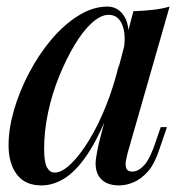

<svg xmlns="http://www.w3.org/2000/svg" viewBox="-20 -549 575 583"><path d="M146 -25Q168 -25 195 -51Q222 -77 250 -122.5Q278 -168 302 -228Q326 -288 342 -356L324 -247Q290 -152 254.5 -94.5Q219 -37 182 -11.5Q145 14 106 14Q56 14 31 -19.5Q6 -53 6 -108Q6 -158 22.5 -215Q39 -272 68.5 -328Q98 -384 136 -429Q174 -474 218 -501.5Q262 -529 306 -529Q340 -529 358.5 -497.5Q377 -466 367 -406L356 -400Q363 -447 350.5 -475.5Q338 -504 310 -504Q286 -504 259 -479.5Q232 -455 206.5 -412.5Q181 -370 159.5 -317Q138 -264 126 -207.5Q114 -151 114 -97Q114 -57 122.5 -41Q131 -25 146 -25ZM385 -515Q415 -516 443 -519Q471 -522 495 -529L368 -86Q365 -75 362.5 -61.5Q360 -48 363.5 -38Q367 -28 382 -28Q400 -28 418 -47.5Q436 -67 454 -122L468 -163H487L462 -90Q448 -49 428 -27Q408 -5 385.5 4.5Q363 14 342 14Q298 14 280 -14Q267 -36 271.5 -67.5Q276 -99 285 -133Z"/></svg>

Font: Playfair Display Medium
Style: Italic
Weight: 500
Italic angle: -14°
Designer: Claus Eggers Sørensen
Foundry: Claus Eggers Sørensen
Version: Version 1.203